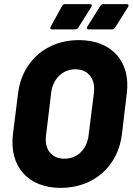

<svg xmlns="http://www.w3.org/2000/svg" viewBox="-20 -903 645 934"><path d="M234 -760H346C352 -760 358 -763 361 -769L424 -869C429 -878 426 -883 417 -883H297C291 -883 286 -881 282 -874L227 -774C222 -765 225 -760 234 -760ZM412 -760H525C531 -760 536 -763 540 -769L603 -869C608 -877 605 -883 596 -883H483C477 -883 472 -880 468 -874L405 -774C400 -765 404 -760 412 -760ZM275 11C435 11 554 -93 573 -250L597 -450C616 -604 523 -708 363 -708C205 -708 87 -604 68 -450L43 -250C24 -93 117 11 275 11ZM293 -131C231 -131 195 -176 204 -245L229 -452C237 -520 285 -566 346 -566C409 -566 445 -520 437 -452L411 -245C403 -176 356 -131 293 -131Z"/></svg>

Font: Barlow ExtraBold
Style: Italic
Weight: 800
Italic angle: -7°
Designer: Jeremy Tribby
Foundry: Tribby Type
Version: Version 1.422;hotconv 1.0.109;makeotfexe 2.5.65596